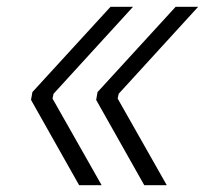

<svg xmlns="http://www.w3.org/2000/svg" viewBox="-20 -543 601 563"><path d="M403 0 262 -250 266 -273 495 -523H561L328 -268L325 -254L469 0ZM212 0 71 -250 75 -273 304 -523H370L137 -268L134 -254L278 0Z"/></svg>

Font: Tomorrow Light
Style: Italic
Weight: 300
Italic angle: -10°
Designer: Tony de Marco, Monica Rizzolli
Foundry: Just in Type
Version: Version 2.002